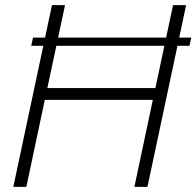

<svg xmlns="http://www.w3.org/2000/svg" viewBox="-20 -730 767 750"><path d="M109 -583H727L720 -551H102ZM183 -710H234L165 -386H587L656 -710H707L556 0H505L577 -340H155L83 0H32Z"/></svg>

Font: Raleway Thin Light
Style: Italic
Weight: 300
Italic angle: -12°
Version: Version 4.026